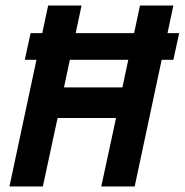

<svg xmlns="http://www.w3.org/2000/svg" viewBox="-20 -670 664 690"><path d="M14 0 111 -455H69L90 -551H132L153 -650H273L252 -551H462L483 -650H603L582 -551H624L603 -455H561L464 0H344L397 -246H187L134 0ZM210 -356H420L441 -455H231Z"/></svg>

Font: Sometype Mono
Style: Bold Italic
Weight: 700
Italic angle: -12°
Monospace: yes
Designer: Ryoichi Tsunekawa
Foundry: Dharma Type
Version: Version 1.000; ttfautohint (v1.8.3)